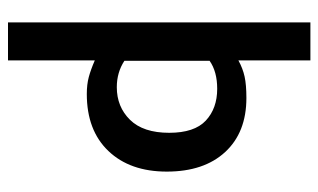

<svg xmlns="http://www.w3.org/2000/svg" viewBox="-178 -412 796 480"><g transform="rotate(90 220.0 -172.0)"><path d="M36 206H131V-11Q154 -1 172.5 4Q191 9 215 9Q306 9 357.5 -45Q409 -99 409 -191Q409 -284 360 -337Q311 -390 225 -390Q192 -390 171.5 -385.5Q151 -381 131 -370V-550H36ZM202 -317Q251 -317 281.5 -288.5Q312 -260 312 -197Q312 -132 279.5 -99Q247 -66 198 -66Q161 -66 132 -85V-298Q159 -317 202 -317Z"/></g></svg>

Font: Cambay Devanagari
Style: Regular
Weight: 700
Designer: Pooja Saxena
Foundry: Pooja Saxena
Version: Version 1.095;PS 001.095;hotconv 1.0.70;makeotf.lib2.5.58329